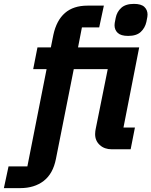

<svg xmlns="http://www.w3.org/2000/svg" viewBox="-107 -769 780 989"><path d="M64 -413 86 -525H155L168 -590Q184 -664 227.5 -702Q271 -740 344 -740H428L404 -628H315L295 -525H610L529 -112H588L566 0H469Q431 0 407 -22Q383 -44 383 -78Q383 -86 384 -93.5Q385 -101 386 -105L448 -413H273L181 50Q166 126 118 163Q70 200 -3 200H-87L-63 88H34L133 -413ZM553 -584Q516 -584 499.5 -599.5Q483 -615 483 -639Q483 -644 484 -651Q485 -658 489 -677Q495 -708 517.5 -728.5Q540 -749 583 -749Q620 -749 636.5 -733.5Q653 -718 653 -694Q653 -690 652 -682Q651 -674 647 -656Q640 -625 618 -604.5Q596 -584 553 -584Z"/></svg>

Font: IBM Plex Sans
Style: Bold Italic
Weight: 700
Italic angle: -11.31°
Designer: Mike Abbink, Paul van der Laan, Pieter van Rosmalen
Foundry: Bold Monday
Version: Version 3.201